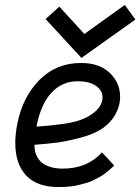

<svg xmlns="http://www.w3.org/2000/svg" viewBox="-20 -754 569 779"><path d="M310.5 -519 165 -676.8 220.7 -727.1 322.3 -616.2 486.3 -733.9 529.3 -674.8ZM127.9 -240.2Q161.1 -242.7 179.4 -244.4Q197.8 -246.1 232.9 -250.7Q268.1 -255.4 295.2 -263.7Q322.3 -272 341.8 -283.7Q396 -316.4 396 -358.9Q396 -387.2 369.4 -405.8Q342.8 -424.3 294.9 -424.3Q231.9 -424.3 188.7 -377.7Q145.5 -331.1 127.9 -240.2ZM308.6 -498.5Q383.3 -498.5 425.3 -458.3Q467.3 -418 467.3 -361.3Q467.3 -323.2 446.8 -287.6Q426.3 -252 387.7 -228Q353.5 -207 298.3 -193.1Q243.2 -179.2 206.5 -174.8Q169.9 -170.4 120.1 -166.5V-161.1Q120.1 -149.4 122.8 -137.9Q125.5 -126.5 133.1 -113.8Q140.6 -101.1 152.8 -91.8Q165 -82.5 185.8 -76.2Q206.5 -69.8 233.9 -69.8Q334 -69.8 393.6 -135.7L443.4 -82.5Q442.9 -82 434.1 -73.7Q425.3 -65.4 421.1 -62.3Q417 -59.1 406 -50.3Q395 -41.5 386 -36.9Q377 -32.2 362.8 -24.7Q348.6 -17.1 333.7 -12.7Q318.8 -8.3 300.8 -3.7Q282.7 1 261.5 2.9Q240.2 4.9 217.3 4.9Q129.9 4.9 85.9 -42.2Q42 -89.4 42 -173.8Q42 -209 50.3 -252Q71.8 -360.8 140.1 -429.7Q208.5 -498.5 308.6 -498.5Z"/></svg>

Font: Fantasque Sans Mono
Style: Italic
Weight: 400
Italic angle: -11°
Monospace: yes
Designer: Jany Belluz
Version: Version 1.8.0 ; ttfautohint (v1.8.2)